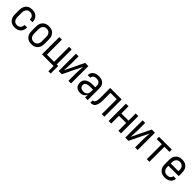

<svg xmlns="http://www.w3.org/2000/svg" viewBox="462 -2224 4076 4076"><g transform="rotate(45 2500.0 -185.5)"><path d="M247 8Q220 8 193.5 2.5Q167 -3 144 -16.5Q121 -30 103.5 -50.5Q86 -71 75 -95.5Q64 -120 60 -146.5Q56 -173 56 -200V-320Q56 -347 60 -373.5Q64 -400 75 -424.5Q86 -449 103.5 -469.5Q121 -490 144 -503.5Q167 -517 193.5 -522.5Q220 -528 247 -528Q272 -528 297 -524Q322 -520 344 -509Q366 -498 384.5 -480.5Q403 -463 415 -441Q427 -419 432.5 -394.5Q438 -370 438 -345V-340H360V-343Q360 -366 353 -388Q346 -410 330 -426.5Q314 -443 292 -450.5Q270 -458 247 -458Q230 -458 213.5 -454Q197 -450 183 -440Q169 -430 159.5 -416Q150 -402 144 -386.5Q138 -371 136 -354Q134 -337 134 -320V-200Q134 -183 136 -166Q138 -149 144 -133.5Q150 -118 159.5 -104Q169 -90 183 -80Q197 -70 213.5 -66Q230 -62 247 -62Q270 -62 292 -69.5Q314 -77 330 -93.5Q346 -110 353 -132Q360 -154 360 -177V-180H438V-175Q438 -150 432.5 -125.5Q427 -101 415 -79Q403 -57 384.5 -39.5Q366 -22 344 -11Q322 0 297 4Q272 8 247 8Z M750 8Q723 8 696.5 2.5Q670 -3 646.5 -16Q623 -29 604.5 -49.5Q586 -70 575 -94.5Q564 -119 560 -146Q556 -173 556 -200V-320Q556 -347 560 -374Q564 -401 575 -425.5Q586 -450 604.5 -470.5Q623 -491 646.5 -504Q670 -517 696.5 -522.5Q723 -528 750 -528Q777 -528 803.5 -522.5Q830 -517 853.5 -504Q877 -491 895.5 -470.5Q914 -450 925 -425.5Q936 -401 940 -374Q944 -347 944 -320V-200Q944 -173 940 -146Q936 -119 925 -94.5Q914 -70 895.5 -49.5Q877 -29 853.5 -16Q830 -3 803.5 2.5Q777 8 750 8ZM750 -62Q767 -62 784 -66Q801 -70 815 -79.5Q829 -89 839.5 -103Q850 -117 856 -133Q862 -149 864 -166Q866 -183 866 -200V-320Q866 -337 864 -354Q862 -371 856 -387Q850 -403 839.5 -417Q829 -431 815 -440.5Q801 -450 784 -454Q767 -458 750 -458Q733 -458 716 -454Q699 -450 685 -440.5Q671 -431 660.5 -417Q650 -403 644 -387Q638 -371 636 -354Q634 -337 634 -320V-200Q634 -183 636 -166Q638 -149 644 -133Q650 -117 660.5 -103Q671 -89 685 -79.5Q699 -70 716 -66Q733 -62 750 -62Z M1413 157V0H1064V-520H1142V-70H1358V-520H1436V-70H1482V157Z M1564 0V-520H1642V-312Q1642 -257 1638.5 -202Q1635 -147 1632 -91L1840 -520H1936V0H1858V-208Q1858 -263 1861.5 -318Q1865 -373 1868 -429L1660 0Z M2214 8Q2183 8 2152.5 -0.5Q2122 -9 2099.5 -30Q2077 -51 2066.5 -81.5Q2056 -112 2056 -143Q2056 -168 2062.5 -193Q2069 -218 2085 -237.5Q2101 -257 2123 -270.5Q2145 -284 2169 -292Q2193 -300 2218 -303Q2243 -306 2269 -306H2358V-355Q2358 -376 2351 -397Q2344 -418 2328 -432Q2312 -446 2291 -452Q2270 -458 2249 -458Q2230 -458 2211 -454.5Q2192 -451 2175.5 -440.5Q2159 -430 2149.5 -413Q2140 -396 2140 -377V-375H2062V-378Q2062 -401 2069 -422.5Q2076 -444 2089 -462.5Q2102 -481 2120.5 -494Q2139 -507 2160.5 -514.5Q2182 -522 2204 -525Q2226 -528 2249 -528Q2273 -528 2297 -524.5Q2321 -521 2343 -511Q2365 -501 2383.5 -485Q2402 -469 2414 -448Q2426 -427 2431 -403Q2436 -379 2436 -355V0H2358V-86Q2350 -65 2335.5 -46.5Q2321 -28 2302 -15Q2283 -2 2260 3Q2237 8 2214 8ZM2246 -62Q2269 -62 2291.5 -69.5Q2314 -77 2329.5 -94Q2345 -111 2351.5 -134Q2358 -157 2358 -180V-236H2269Q2254 -236 2239 -234.5Q2224 -233 2209.5 -229.5Q2195 -226 2181 -220Q2167 -214 2156 -204Q2145 -194 2139.5 -179.5Q2134 -165 2134 -150Q2134 -130 2143 -111.5Q2152 -93 2168.5 -81.5Q2185 -70 2205 -66Q2225 -62 2246 -62Z M2858 0V-450H2670V-257Q2670 -236 2669.5 -214.5Q2669 -193 2667 -171.5Q2665 -150 2661 -128.5Q2657 -107 2649.5 -87Q2642 -67 2630 -48.5Q2618 -30 2599 -19Q2580 -8 2559 -4Q2538 0 2516 0V-70Q2530 -70 2543 -75.5Q2556 -81 2564.5 -92Q2573 -103 2577.5 -116.5Q2582 -130 2584.5 -144Q2587 -158 2588.5 -172Q2590 -186 2591 -199.5Q2592 -213 2592 -227Q2592 -241 2592 -255V-520H2936V0Z M3064 0V-520H3142V-304H3358V-520H3436V0H3358V-234H3142V0Z M3564 0V-520H3642V-312Q3642 -257 3638.5 -202Q3635 -147 3632 -91L3840 -520H3936V0H3858V-208Q3858 -263 3861.5 -318Q3865 -373 3868 -429L3660 0Z M4211 0V-450H4058V-520H4442V-450H4289V0Z M4750 8Q4723 8 4696.5 2.5Q4670 -3 4646.5 -16Q4623 -29 4604.5 -49.5Q4586 -70 4575 -94.5Q4564 -119 4560 -146Q4556 -173 4556 -200V-320Q4556 -347 4560 -374Q4564 -401 4575 -425.5Q4586 -450 4604.5 -470.5Q4623 -491 4646.5 -504Q4670 -517 4696.5 -522.5Q4723 -528 4750 -528Q4777 -528 4803.5 -522.5Q4830 -517 4853.5 -504Q4877 -491 4895.5 -470.5Q4914 -450 4925 -425.5Q4936 -401 4940 -374Q4944 -347 4944 -320V-225H4634V-200Q4634 -183 4636 -166Q4638 -149 4644 -133Q4650 -117 4660.5 -103Q4671 -89 4685 -79.5Q4699 -70 4716 -66Q4733 -62 4750 -62Q4770 -62 4789.5 -65.5Q4809 -69 4826 -79.5Q4843 -90 4853.5 -107.5Q4864 -125 4864 -145H4942Q4942 -122 4934.5 -100Q4927 -78 4913.5 -59.5Q4900 -41 4881 -27.5Q4862 -14 4840.5 -6Q4819 2 4796 5Q4773 8 4750 8ZM4866 -295V-320Q4866 -337 4864 -354Q4862 -371 4856 -387Q4850 -403 4839.5 -417Q4829 -431 4815 -440.5Q4801 -450 4784 -454Q4767 -458 4750 -458Q4733 -458 4716 -454Q4699 -450 4685 -440.5Q4671 -431 4660.5 -417Q4650 -403 4644 -387Q4638 -371 4636 -354Q4634 -337 4634 -320V-295Z"/></g></svg>

Font: Iosevka Term Curly
Style: Regular
Weight: 400
Designer: Belleve Invis
Foundry: Belleve Invis
Version: Version 32.3.0